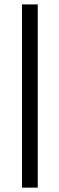

<svg xmlns="http://www.w3.org/2000/svg" viewBox="-20 -795 272 879"><path d="M80.7 -774.8H152.8V64H80.7Z"/></svg>

Font: FreesentationVF
Style: Regular
Weight: 400
Designer: glyphs from Roboto by Christian Robertson / Hangul glyphs from Noto Sans CJK(Source Han Sans) by Jang Soo-young and Kang
Foundry: PT&
Version: Version 2.001;Glyphs 3.3.1 (3343)